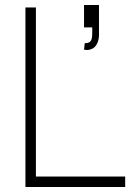

<svg xmlns="http://www.w3.org/2000/svg" viewBox="-20 -750 535 770"><path d="M317 -551C321.5 -550 325.5 -549.5 329.5 -549.5C335.5 -549.5 342 -551 349.5 -554.5C364 -560.5 377 -581.5 377 -610V-730H317V-640H350V-629V-620.5C350 -597 348.5 -577 323.5 -577H320ZM482 0V-42H124V-720H82V0Z"/></svg>

Font: Vela Sans ExtLt
Style: Regular
Weight: 200
Designer: Principal design: Mikhail Sharanda - project Manrope.
Design modification: Ravid Balaliev
Foundry: Mikhail Sharanda
Version: Version 1.001